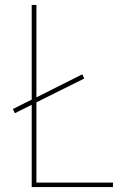

<svg xmlns="http://www.w3.org/2000/svg" viewBox="-20 -755 540 775"><path d="M108 0V-332L40 -298L32 -315L108 -353V-735H127V-362L312 -455L320 -438L127 -342V-18H436V0Z"/></svg>

Font: Zed Mono Thin
Style: Regular
Weight: 100
Monospace: yes
Designer: Belleve Invis
Foundry: Belleve Invis
Version: Version 1.0.0; ttfautohint (v1.8.4)